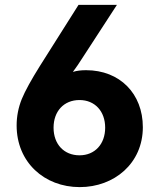

<svg xmlns="http://www.w3.org/2000/svg" viewBox="-20 -753 641 785"><path d="M305 -118C242 -118 199 -163 199 -231C199 -298 241 -344 305 -344C368 -344 410 -298 410 -231C410 -164 368 -118 305 -118ZM332 -466C312 -466 294 -464 278 -459C291 -477 304 -495 315 -513L458 -733H301L143 -483C108 -427 83 -382 69 -348C55 -313 48 -277 48 -240C48 -90 161 12 306 12C447 12 564 -85 564 -233C564 -370 470 -466 332 -466Z"/></svg>

Font: Matrixport Bold
Style: Regular
Weight: 600
Designer: Ninad Kale (Devanagari), Jonny Pinhorn (Latin)
Foundry: Indian Type Foundry
Version: Version 2.000;PS 1.0;hotconv 1.0.79;makeotf.lib2.5.61930; tt